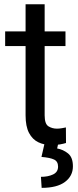

<svg xmlns="http://www.w3.org/2000/svg" viewBox="-20 -677 367 909"><path d="M290 -528.3V-459H191.4V-130.9Q191.4 -90.3 209.2 -79.1Q227.1 -67.9 249.5 -67.9Q260.7 -67.9 273.2 -70.1Q285.6 -72.3 292 -73.7L292.5 0Q281.7 3.4 264.4 6.6Q247.1 9.8 222.7 9.8Q189.5 9.8 161.6 -3.4Q133.8 -16.6 117.4 -47.6Q101.1 -78.6 101.1 -131.3V-459H4.4V-528.3H101.1V-656.7H191.4V-528.3ZM191.4 0H256.3L250.5 25.9Q278.8 30.8 302 49.3Q325.2 67.9 325.2 110.4Q325.2 156.2 287.6 184.3Q250 212.4 177.2 212.4L173.8 160.2Q207.5 160.2 231.2 148.9Q254.9 137.7 254.9 111.8Q254.9 87.4 236.1 78.4Q217.3 69.3 176.3 65.9Z"/></svg>

Font: Vazirmatn RD UI
Style: Regular
Weight: 400
Designer: Saber Rastikerdar
Foundry: Saber Rastikerdar
Version: Version 33.003